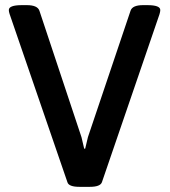

<svg xmlns="http://www.w3.org/2000/svg" viewBox="-20 -722 657 744"><path d="M550.8 -702.1Q601.1 -702.1 601.1 -683.1Q601.1 -677.2 598.1 -667L375 -16.1Q368.7 2 328.1 2H288.1Q246.1 2 241.2 -16.1L17.1 -668Q14.2 -676.8 14.2 -683.1Q14.2 -702.1 64.9 -702.1H84Q125.5 -702.1 132.8 -680.2L295.9 -189.9L306.2 -146H310.1L320.8 -190.9L485.8 -680.2Q492.7 -702.1 534.2 -702.1Z"/></svg>

Font: Asap Symbol
Style: Regular
Weight: 900
Designer: Tania Quindós, Elena González Miranda, Marcela Romero, Pablo Cosgaya
Foundry: Omnibus-Type
Version: Version 1.000;PS 001.000;hotconv 1.0.70;makeotf.lib2.5.58329